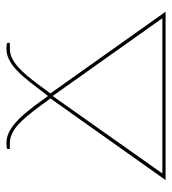

<svg xmlns="http://www.w3.org/2000/svg" viewBox="11 -545 534 596"><g transform="rotate(-90 278.0 -247.0)"><path d="M519.5 -10 278 -350.5 37.5 -10ZM539.5 0H17L270.5 -357.5L244 -393.5Q229 -413.5 215.2 -430Q201.5 -446.5 188 -458.5Q174.5 -470.5 160.2 -477Q146 -483.5 130.5 -483.5H113.5V-490.5Q113.5 -492.5 119.8 -493.2Q126 -494 131.5 -494Q148.5 -494 163.5 -487Q178.5 -480 193 -467.8Q207.5 -455.5 221.8 -438.8Q236 -422 251 -402L278 -365L306.5 -402Q321.5 -422 335.8 -438.8Q350 -455.5 364.2 -467.8Q378.5 -480 393.5 -487Q408.5 -494 425.5 -494Q431 -494 437 -493.2Q443 -492.5 443 -490.5V-483.5H426Q410.5 -483.5 396.5 -477Q382.5 -470.5 368.8 -458.5Q355 -446.5 341.2 -430Q327.5 -413.5 312.5 -393.5L286 -357.5L532.5 -10H533Z"/></g></svg>

Font: Lato 2
Style: Regular
Weight: 100
Designer: Lukasz Dziedzic with Adam Twardoch and Botio Nikoltchev
Foundry: tyPoland Lukasz Dziedzic
Version: Version 2.015; 2015-08-06; http://www.latofonts.com/